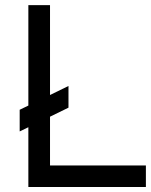

<svg xmlns="http://www.w3.org/2000/svg" viewBox="-20 -735 595 757"><path d="M250 -310.5 177.2 -274.9V-82.5H555.2V2.4H91.8V-233.4L57.6 -216.8V-302.2L91.8 -318.8V-714.8H177.2V-360.4L250 -396Z"/></svg>

Font: Proletarsk
Style: Regular
Weight: 400
Designer: Peter Wiegel, original typeface by Carl Albert Fahrenwaldt 1901
Foundry: Peter Wiegel
Version: Version 1.000 2010 initial release